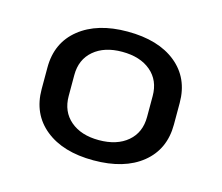

<svg xmlns="http://www.w3.org/2000/svg" viewBox="-63 -797 604 523"><g transform="rotate(15 238.5 -535.5)"><path d="M238 -354Q152 -354 102 -394.5Q52 -435 52 -505V-566Q52 -636 102.5 -676.5Q153 -717 238 -717Q325 -717 375 -676.5Q425 -636 425 -566V-505Q425 -435 375 -394.5Q325 -354 238 -354ZM238 -411Q289 -411 319 -436.5Q349 -462 349 -506V-565Q349 -609 319 -634.5Q289 -660 238 -660Q188 -660 158 -634.5Q128 -609 128 -565V-506Q128 -462 158 -436.5Q188 -411 238 -411Z"/></g></svg>

Font: Pathway Extreme Medium
Style: Regular
Weight: 500
Designer: Eduardo Rodriguez Tunni
Foundry: Eduardo Rodriguez Tunni
Version: Version 1.001;gftools[0.9.26]